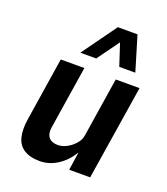

<svg xmlns="http://www.w3.org/2000/svg" viewBox="-139 -847 833 955"><g transform="rotate(20 278.0 -369.5)"><path d="M182 10Q130 10 98 -10.5Q66 -31 56.5 -71.5Q47 -112 56 -167L108 -501H233L183 -181Q177 -151 182 -132.5Q187 -114 202 -105Q217 -96 239 -96Q263 -96 287 -109Q311 -122 329 -143Q347 -164 350 -187L399 -501H525L446 0H335L349 -95H348Q318 -45 274 -17.5Q230 10 182 10ZM188 -566 320 -749H424L479 -566H394L356 -682L272 -566Z"/></g></svg>

Font: Nunito Sans 7pt Condensed
Style: Bold Italic
Weight: 700
Width: 3
Italic angle: -9°
Designer: Vernon Adams
Foundry: Vernon Adams
Version: Version 3.101;gftools[0.9.27]